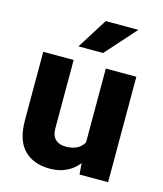

<svg xmlns="http://www.w3.org/2000/svg" viewBox="-113 -834 789 929"><g transform="rotate(15 281.0 -370.0)"><path d="M47.4 0ZM513.7 -528.3V0H370.6L366.2 -55.7Q340.8 -23.9 305.2 -7.1Q269.5 9.8 223.6 9.8Q141.1 9.8 94.2 -38.1Q47.4 -85.9 47.4 -186.5V-528.3H199.7V-185.5Q199.7 -148.9 218.5 -131.1Q237.3 -113.3 270.5 -113.3Q335.4 -113.3 360.8 -158.2V-528.3ZM464.4 -750 328.6 -597.7H205.1L300.8 -750Z"/></g></svg>

Font: Heebo ExtraBold
Style: Regular
Weight: 800
Designer: Oded Ezer
Foundry: Meir Sadan
Version: Version 2.001; ttfautohint (v1.5.14-ce02) -l 8 -r 50 -G 200 